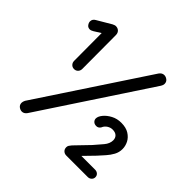

<svg xmlns="http://www.w3.org/2000/svg" viewBox="-172 -886 1069 1069"><g transform="rotate(45 362.5 -351.5)"><path d="M170 -371Q156 -371 147 -380.5Q138 -390 138 -404L137 -639L144 -626L98 -597Q93 -594 87 -591.5Q81 -589 76 -589Q61 -589 53 -600Q45 -611 45 -622Q45 -640 63 -650L146 -699Q159 -706 169 -705Q183 -704 192 -694.5Q201 -685 201 -669L202 -404Q202 -390 193 -380.5Q184 -371 170 -371ZM132 2Q119 2 107.5 -7Q96 -16 96 -32Q96 -41 102 -53L520 -686Q532 -703 549 -703Q562 -703 573.5 -694Q585 -685 585 -669Q585 -659 578 -648L160 -14Q148 2 132 2ZM480 0Q466 0 456.5 -9Q447 -18 447 -33Q447 -41 451 -47.5Q455 -54 462 -62L541 -144Q564 -170 584.5 -194.5Q605 -219 605 -245Q605 -263 593.5 -274Q582 -285 560 -285Q544 -285 529 -275.5Q514 -266 507 -249Q503 -242 496.5 -238Q490 -234 482 -234Q467 -234 458.5 -242.5Q450 -251 450 -262Q450 -279 466 -298.5Q482 -318 508.5 -332Q535 -346 568 -346Q605 -346 629 -331Q653 -316 664.5 -293.5Q676 -271 676 -247Q676 -221 664 -199Q652 -177 635 -158Q618 -139 600 -119L532 -49L527 -58H649Q662 -58 671 -50Q680 -42 680 -29Q680 -17 671 -8.5Q662 0 649 0Z"/></g></svg>

Font: Quicksand Light Medium
Style: Regular
Weight: 500
Version: Version 3.006